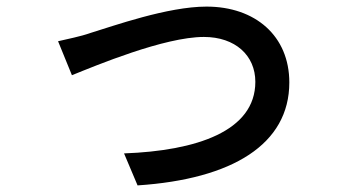

<svg xmlns="http://www.w3.org/2000/svg" viewBox="-20 -536 1040 582"><path d="M156 -411 198 -308C270 -337 478 -424 598 -424C693 -424 754 -368 754 -288C754 -138 575 -79 356 -71L397 26C685 7 857 -99 857 -286C857 -427 754 -516 606 -516C488 -516 323 -457 254 -436C223 -425 185 -418 156 -411Z"/></svg>

Font: Spoqa Han Sans Neo Medium
Style: Regular
Weight: 500
Designer: [Spoqa Han Sans Neo] Dong-huui Kim  Younghwa Kang  Yujin Lee  [Noto Sans] Ryoko NISHIZUKA  (kana & ideographs); Paul D. 
Foundry: Spoqa (http://www.spoqa-han-sans.com)
Version: Version 1.000